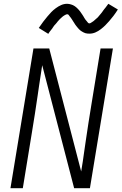

<svg xmlns="http://www.w3.org/2000/svg" viewBox="-20 -990 640 1010"><path d="M35 0 156 -735H239L407 -88Q412 -114 415.5 -140.5Q419 -167 423 -193L431 -248Q438 -296 445.5 -344.5Q453 -393 461 -441L509 -735H574L453 0H370L202 -647Q198 -621 194 -594.5Q190 -568 186 -542L178 -487Q171 -439 163.5 -390.5Q156 -342 148 -294L100 0ZM234 -812 184 -843Q196 -861 207.5 -876Q219 -891 229.5 -903.5Q240 -916 249.5 -926Q259 -936 273 -946.5Q287 -957 302 -963.5Q317 -970 333 -970Q339 -970 344 -969Q349 -968 354 -966.5Q359 -965 363.5 -963Q368 -961 372.5 -958Q377 -955 380.5 -952Q384 -949 388 -945Q392 -941 395.5 -937Q399 -933 402 -929Q405 -925 407.5 -921Q410 -917 413 -913Q416 -909 418.5 -904.5Q421 -900 424 -895Q427 -890 430 -886Q433 -882 436 -879Q439 -876 442 -871.5Q445 -867 450 -867Q454 -867 457.5 -869.5Q461 -872 464.5 -874Q468 -876 472 -879Q476 -882 480 -886Q484 -890 486 -891.5Q488 -893 490.5 -895Q493 -897 495.5 -900Q498 -903 500.5 -906Q503 -909 505.5 -912Q508 -915 511 -918.5Q514 -922 517 -926Q520 -930 522.5 -934Q525 -938 528.5 -942Q532 -946 535.5 -950.5Q539 -955 542.5 -960Q546 -965 550 -970L600 -940Q588 -921 576.5 -906Q565 -891 554 -878.5Q543 -866 533.5 -856.5Q524 -847 510.5 -836.5Q497 -826 482 -819.5Q467 -813 451 -813Q445 -813 439.5 -813.5Q434 -814 429 -815.5Q424 -817 419.5 -819.5Q415 -822 410.5 -824.5Q406 -827 402.5 -830Q399 -833 395 -837Q391 -841 388 -845Q385 -849 381.5 -853Q378 -857 375.5 -861Q373 -865 370.5 -869Q368 -873 365 -877.5Q362 -882 359 -887Q356 -892 353 -896Q350 -900 347 -903.5Q344 -907 341.5 -911Q339 -915 334 -915Q330 -915 326 -913Q322 -911 318.5 -909Q315 -907 311 -904Q307 -901 303 -897Q299 -893 297 -891.5Q295 -890 293 -887.5Q291 -885 288.5 -882.5Q286 -880 283.5 -877Q281 -874 278.5 -870.5Q276 -867 272.5 -863.5Q269 -860 266 -856.5Q263 -853 260.5 -849Q258 -845 255 -840.5Q252 -836 248 -831.5Q244 -827 240.5 -822Q237 -817 234 -812Z"/></svg>

Font: Iosevka Light Extended
Style: Italic
Weight: 300
Width: 7
Italic angle: -9°
Monospace: yes
Designer: Belleve Invis
Foundry: Belleve Invis
Version: Version 32.5.0; ttfautohint (v1.8.4)